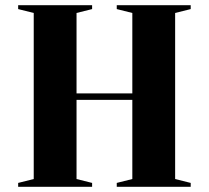

<svg xmlns="http://www.w3.org/2000/svg" viewBox="-20 -720 805 740"><path d="M50 0V-15L110 -30V-670L50 -685V-700H335V-685L275 -670V-360H490V-670L430 -685V-700H715V-685L655 -670V-30L715 -15V0H430V-15L490 -30V-335H275V-30L335 -15V0Z"/></svg>

Font: Yeseva One
Style: Regular
Weight: 400
Designer: Jovanny Lemonad
Foundry: Jovanny Lemonad
Version: Version 2.000